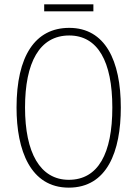

<svg xmlns="http://www.w3.org/2000/svg" viewBox="-20 -852 631 882"><path d="M409 -832H183V-800H409ZM535 -358C535 -574 463 -724 298 -724C141 -724 56 -594 56 -358C56 -161 120 10 296 10C472 10 535 -156 535 -358ZM95 -358C95 -564 161 -689 298 -689C429 -689 496 -570 496 -358C496 -147 431 -26 296 -26C164 -26 95 -151 95 -358Z"/></svg>

Font: Noto Sans Myanmar Condensed ExtraLight
Style: Regular
Weight: 200
Width: 3
Designer: Monotype Design Team
Foundry: Monotype Imaging Inc.
Version: Version 2.107